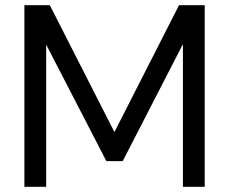

<svg xmlns="http://www.w3.org/2000/svg" viewBox="-20 -720 884 740"><path d="M74 0V-700H172L421 -211L670 -700H769V0H685V-550L453 -99H390L158 -548V0Z"/></svg>

Font: DVN - DM Sans
Style: Regular
Weight: 400
Designer: Colophon Foundry, Jonny Pinhorn
Foundry: Colophon Foundry
Version: Version 4.004;gftools[0.9.30]